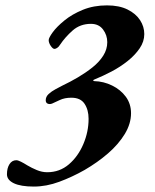

<svg xmlns="http://www.w3.org/2000/svg" viewBox="-20 -649 569 707"><path d="M104.3 38Q56.7 38 31.1 25.9Q5.6 13.7 5.6 -7.2Q5.6 -29.9 14.9 -44.5Q24.2 -59 40 -59Q46.2 -59 57.2 -53.5Q68.2 -48 80.5 -40.2Q96.6 -30.6 115.7 -22.7Q134.8 -14.8 153.8 -14.8Q199.8 -14.8 233.7 -43.9Q267.7 -73.1 286.9 -118.4Q306.2 -163.7 306.2 -211.5Q306.2 -244.6 291.3 -266.9Q276.5 -289.2 242.8 -289.2Q218 -289.2 200 -280.6Q182 -271.9 172 -267.7Q163.1 -264.2 155.7 -267.3Q148.4 -270.3 148.4 -279.8Q148.4 -292.9 159 -302.7Q169.7 -312.6 184.5 -320.5Q199.2 -328.4 209.3 -333.6Q238.4 -347.4 267.3 -364.4Q296.2 -381.5 320.8 -401.1Q345.4 -420.7 360.2 -444.1Q375 -467.5 375 -493.6Q375 -519.7 359.4 -540.4Q343.9 -561.2 314.9 -561.2Q275.5 -561.2 247.8 -537Q220.2 -512.8 201 -484.1Q196.2 -476.2 190.4 -472.6Q184.6 -468.9 180.7 -468.9Q174.4 -468.9 166.8 -480.1Q159.3 -491.3 159.3 -501.2Q159.3 -509.6 174.1 -530.1Q189 -550.6 217.3 -573.7Q245.6 -596.8 285.3 -613Q325.1 -629.2 374 -629.2Q419 -629.2 449.6 -614Q480.2 -598.8 495.8 -574.8Q511.3 -550.9 511.3 -523.5Q511.3 -495.9 494.3 -471Q477.3 -446.1 450.2 -424.4Q423 -402.7 390.8 -385.7Q358.5 -368.8 327.9 -356.4Q324.1 -355.4 323.5 -352.9Q322.9 -350.4 326.9 -350.3Q361.6 -349.4 392.8 -334.1Q424 -318.9 443.3 -292.8Q462.5 -266.6 462.5 -232.1Q462.5 -193.5 439.5 -155.6Q416.4 -117.7 377.9 -84.3Q339.3 -50.9 291.5 -23.1Q246 2.7 198.5 20.3Q151 38 104.3 38Z"/></svg>

Font: EB Garamond
Style: Italic
Weight: 400
Italic angle: -17.2°
Designer: Georg Duffner and Octavio Pardo
Foundry: Georg Duffner
Version: Version 1.001